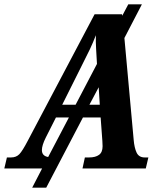

<svg xmlns="http://www.w3.org/2000/svg" viewBox="-62 -780 741 889"><path d="M-42 0 -30 -51H-11Q13 -51 27.5 -66Q42 -81 67 -129L376 -714H503L504 -707L532 -760H595L514 -604L557 -132Q560 -96 570.5 -73.5Q581 -51 608 -51H625L613 0H320L331 -51H351Q380 -51 396.5 -63Q413 -75 413 -103Q413 -108 412.5 -114.5Q412 -121 412 -127L404 -236H322L152 89H87L133 0ZM316 -475 226 -295H288L387 -484Q385 -522 383 -553.5Q381 -585 382 -617Q368 -581 354 -551.5Q340 -522 316 -475ZM352 -295H400L395 -376ZM132 -85Q132 -58 161 -53L257 -236H197L150 -143Q132 -107 132 -85Z"/></svg>

Font: Noto Serif Condensed
Style: Bold Italic
Weight: 700
Width: 3
Italic angle: -12°
Designer: Monotype Design Team
Foundry: Monotype Imaging Inc.
Version: Version 2.014